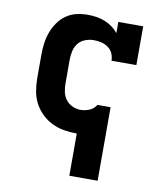

<svg xmlns="http://www.w3.org/2000/svg" viewBox="-83 -608 766 882"><g transform="rotate(10 300.0 -166.5)"><path d="M300 205V8Q299 8 298.5 8Q298 8 298 8Q268 8 239 3Q210 -2 183.5 -15Q157 -28 135.5 -49Q114 -70 100.5 -96Q87 -122 82 -151.5Q77 -181 77 -210V-320Q77 -347 80.5 -373.5Q84 -400 93 -425Q102 -450 117.5 -472.5Q133 -495 155 -510.5Q177 -526 203 -532Q229 -538 256 -538Q276 -538 296 -535Q316 -532 335 -524.5Q354 -517 370.5 -505Q387 -493 399 -478V-530H515V-349H399Q399 -367 391.5 -383.5Q384 -400 369.5 -410Q355 -420 338 -424Q321 -428 303 -428Q283 -428 263 -420.5Q243 -413 230.5 -397Q218 -381 213.5 -360.5Q209 -340 209 -320V-210Q209 -190 213 -170.5Q217 -151 229 -135Q241 -119 259.5 -110.5Q278 -102 298 -102Q319 -102 339 -110.5Q359 -119 370 -137L371 -138H432V205Z"/></g></svg>

Font: Iosevka Slab XBdEx
Style: Regular
Weight: 800
Width: 7
Monospace: yes
Designer: Belleve Invis
Foundry: Belleve Invis
Version: Version 11.1.0; ttfautohint (v1.8.3)